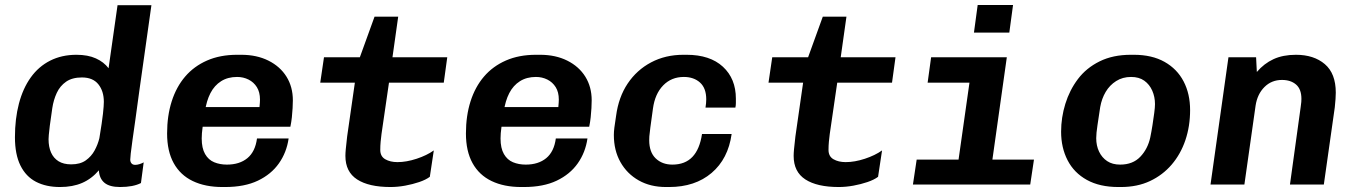

<svg xmlns="http://www.w3.org/2000/svg" viewBox="-20 -741 5440 771"><path d="M221 10Q165 10 124.5 -11Q84 -32 62 -76.5Q40 -121 40 -190Q40 -264 56 -325Q72 -386 103.5 -430Q135 -474 181.5 -497.5Q228 -521 287 -521Q333 -521 365 -506.5Q397 -492 416 -467L452 -720H588Q574 -617 561.5 -532Q549 -447 540 -380Q531 -313 524 -263Q517 -213 512 -178.5Q507 -144 505 -124.5Q503 -105 503 -100Q503 -91 508 -85Q513 -79 523 -79Q531 -79 540.5 -82Q550 -85 557 -89L546 -6Q515 10 462 10Q420 10 399.5 -7Q379 -24 377 -57Q348 -23 310 -6.5Q272 10 221 10ZM266 -81Q302 -81 324.5 -97Q347 -113 360 -137Q373 -161 379 -186Q390 -252 393.5 -284.5Q397 -317 397 -332Q397 -375 375 -402.5Q353 -430 309 -430Q270 -430 245.5 -413Q221 -396 208 -368Q195 -340 190 -307Q183 -261 180 -236Q177 -211 176 -199.5Q175 -188 175 -182Q175 -151 185 -128.5Q195 -106 215 -93.5Q235 -81 266 -81Z M873 10Q804 10 754 -14Q704 -38 677.5 -86Q651 -134 651 -205Q651 -276 669.5 -334Q688 -392 723.5 -433.5Q759 -475 811.5 -498Q864 -521 932 -521H949Q1011 -521 1058 -497.5Q1105 -474 1130.5 -433Q1156 -392 1156 -338Q1156 -325 1155 -307Q1154 -289 1152 -270Q1150 -251 1146 -232H734L802 -277Q797 -254 793.5 -229.5Q790 -205 790 -185Q790 -146 803.5 -122.5Q817 -99 840 -89.5Q863 -80 891 -80Q942 -80 973.5 -106Q1005 -132 1012 -185H1139Q1131 -129 1100 -85Q1069 -41 1015.5 -15.5Q962 10 884 10ZM803 -293 745 -311H1022Q1023 -322 1023.5 -328.5Q1024 -335 1024 -341Q1024 -371 1011.5 -391Q999 -411 978 -421.5Q957 -432 932 -432Q895 -432 868 -415Q841 -398 825 -367Q809 -336 803 -293Z M1548 10Q1461 10 1414 -20.5Q1367 -51 1367 -115Q1367 -126 1368.5 -142Q1370 -158 1374 -193L1405 -409H1266L1281 -511H1425L1484 -674H1579L1556 -511H1776L1762 -409H1542L1512 -203Q1510 -188 1508.5 -172Q1507 -156 1507 -139Q1507 -113 1527 -101.5Q1547 -90 1576 -90Q1612 -90 1653 -103.5Q1694 -117 1722 -137L1706 -31Q1690 -19 1663.5 -10Q1637 -1 1607 4.5Q1577 10 1548 10Z M2073 10Q2004 10 1954 -14Q1904 -38 1877.5 -86Q1851 -134 1851 -205Q1851 -276 1869.5 -334Q1888 -392 1923.5 -433.5Q1959 -475 2011.5 -498Q2064 -521 2132 -521H2149Q2211 -521 2258 -497.5Q2305 -474 2330.5 -433Q2356 -392 2356 -338Q2356 -325 2355 -307Q2354 -289 2352 -270Q2350 -251 2346 -232H1934L2002 -277Q1997 -254 1993.5 -229.5Q1990 -205 1990 -185Q1990 -146 2003.5 -122.5Q2017 -99 2040 -89.5Q2063 -80 2091 -80Q2142 -80 2173.5 -106Q2205 -132 2212 -185H2339Q2331 -129 2300 -85Q2269 -41 2215.5 -15.5Q2162 10 2084 10ZM2003 -293 1945 -311H2222Q2223 -322 2223.5 -328.5Q2224 -335 2224 -341Q2224 -371 2211.5 -391Q2199 -411 2178 -421.5Q2157 -432 2132 -432Q2095 -432 2068 -415Q2041 -398 2025 -367Q2009 -336 2003 -293Z M2654 10Q2592 10 2545 -16.5Q2498 -43 2471.5 -90Q2445 -137 2445 -199Q2445 -212 2447 -228Q2449 -244 2454 -276Q2464 -351 2500.5 -405.5Q2537 -460 2594.5 -490.5Q2652 -521 2724 -521H2737Q2831 -521 2883 -473Q2935 -425 2935 -345Q2935 -336 2935 -327Q2935 -318 2933 -309H2813Q2816 -327 2816 -342Q2816 -387 2791 -409.5Q2766 -432 2726 -432Q2676 -432 2643 -398Q2610 -364 2602 -305Q2595 -254 2591.5 -228.5Q2588 -203 2587.5 -193.5Q2587 -184 2587 -178Q2587 -130 2613 -105Q2639 -80 2680 -80Q2731 -80 2760.5 -111Q2790 -142 2799 -203H2918Q2904 -103 2837.5 -46.5Q2771 10 2667 10Z M3348 10Q3261 10 3214 -20.5Q3167 -51 3167 -115Q3167 -126 3168.5 -142Q3170 -158 3174 -193L3205 -409H3066L3081 -511H3225L3284 -674H3379L3356 -511H3576L3562 -409H3342L3312 -203Q3310 -188 3308.5 -172Q3307 -156 3307 -139Q3307 -113 3327 -101.5Q3347 -90 3376 -90Q3412 -90 3453 -103.5Q3494 -117 3522 -137L3506 -31Q3490 -19 3463.5 -10Q3437 -1 3407 4.5Q3377 10 3348 10Z M3815 0 3873 -409H3705L3719 -511H4023L3951 0ZM3646 0 3661 -100H4132L4117 0ZM3891 -610 3906 -721H4048L4033 -610Z M4471 10Q4396 10 4344.5 -18.5Q4293 -47 4267 -97.5Q4241 -148 4241 -212Q4241 -269 4258 -324Q4275 -379 4308.5 -423.5Q4342 -468 4395.5 -494.5Q4449 -521 4521 -521H4533Q4606 -521 4656.5 -492.5Q4707 -464 4733 -414Q4759 -364 4759 -299Q4759 -234 4740 -178Q4721 -122 4685 -80Q4649 -38 4598 -14Q4547 10 4481 10ZM4478 -80Q4529 -80 4559 -111.5Q4589 -143 4599 -189Q4604 -213 4608 -239Q4612 -265 4615 -287.5Q4618 -310 4618 -323Q4618 -352 4607 -377Q4596 -402 4575 -417Q4554 -432 4522 -432Q4488 -432 4462 -415.5Q4436 -399 4420 -372Q4404 -345 4398 -311Q4392 -271 4387 -238Q4382 -205 4382 -186Q4382 -156 4393.5 -132Q4405 -108 4426 -94Q4447 -80 4478 -80Z M4841 0 4913 -511H5024L5027 -452Q5056 -486 5094 -503.5Q5132 -521 5184 -521Q5256 -521 5300 -483.5Q5344 -446 5344 -369Q5344 -359 5343 -343.5Q5342 -328 5340 -310L5296 0H5160L5203 -311Q5205 -323 5205.5 -331.5Q5206 -340 5206 -344Q5206 -383 5184.5 -401.5Q5163 -420 5128 -420Q5086 -420 5057.5 -391.5Q5029 -363 5022 -317L4977 0Z"/></svg>

Font: Chivo Mono SemiBold
Style: Italic
Weight: 600
Italic angle: -8.05°
Monospace: yes
Version: Version 1.008